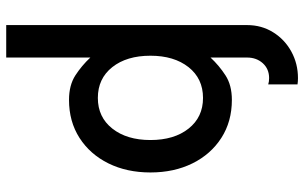

<svg xmlns="http://www.w3.org/2000/svg" viewBox="-202 -571 988 624"><g transform="rotate(90 292.0 -259.0)"><path d="M61.5 -567.9Q61.5 -615.2 85 -652.8Q108.4 -690.4 147.7 -711.9Q187 -733.4 233.9 -733.4Q245.1 -733.4 254.4 -731.9V-636.7Q245.6 -639.6 233.9 -639.6Q204.1 -639.6 185.5 -619.1Q167 -598.6 167 -567.9V-449.2Q192.9 -477.1 224.9 -497.8Q256.8 -518.6 304.7 -518.6Q375 -518.6 428.2 -484.4Q481.4 -450.2 511 -390.4Q540.5 -330.6 540.5 -253.9Q540.5 -177.2 511 -117.4Q481.4 -57.6 428.2 -23.4Q375 10.7 304.7 10.7Q256.8 10.7 224.9 -10Q192.9 -30.8 167 -58.6V214.8H61.5ZM161.1 -253.9Q161.1 -176.8 198.2 -129.9Q235.4 -83 298.3 -83Q360.8 -83 397.9 -130.1Q435.1 -177.2 435.1 -253.9Q435.1 -331.1 397.9 -377.9Q360.8 -424.8 298.3 -424.8Q235.4 -424.8 198.2 -377.7Q161.1 -330.6 161.1 -253.9Z"/></g></svg>

Font: Giphurs Medium
Style: Regular
Weight: 500
Version: Version 0.920; ttfautohint (v1.8.4.7-5d5b)